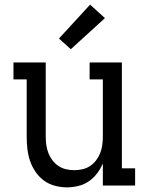

<svg xmlns="http://www.w3.org/2000/svg" viewBox="-20 -799 640 827"><path d="M268 8Q242 8 216 1Q190 -6 169 -21.5Q148 -37 133 -59Q118 -81 109.5 -106Q101 -131 98 -157.5Q95 -184 95 -210V-457H38V-530H177V-210Q177 -192 179.5 -174Q182 -156 188.5 -139.5Q195 -123 206 -108.5Q217 -94 232 -84Q247 -74 264.5 -70Q282 -66 300 -66Q318 -66 335.5 -70Q353 -74 368 -84Q383 -94 394 -108.5Q405 -123 411.5 -139.5Q418 -156 420.5 -174Q423 -192 423 -210V-457H366V-530H505V-74H562V0H423V-95Q413 -72 398 -52Q383 -32 362.5 -18Q342 -4 317.5 2Q293 8 268 8ZM285 -587 234 -633 368 -779 432 -721Z"/></svg>

Font: Iosevka Curly Slab Extended
Style: Regular
Weight: 400
Width: 7
Monospace: yes
Designer: Belleve Invis
Foundry: Belleve Invis
Version: Version 11.1.0; ttfautohint (v1.8.3)